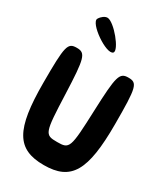

<svg xmlns="http://www.w3.org/2000/svg" viewBox="-265 -1290 1181 1354"><g transform="rotate(30 325.5 -612.5)"><path d="M32 -550C32 -171 103 -50 324 -50C545 -50 616 -171 616 -550C616 -854 608 -883 534 -883C462 -883 452 -848 441 -560C429 -248 425 -238 324 -238C223 -238 219 -248 207 -560C196 -848 186 -883 114 -883C40 -883 32 -854 32 -550ZM136 -1133C108 -1087 314 -944 353 -983C383 -1013 249 -1175 195 -1175C175 -1175 151 -1158 136 -1133Z"/></g></svg>

Font: Hussar Skorodowane
Style: Bold
Weight: 700
Foundry: Cannot Into Space Fonts
Version: Version 0.892